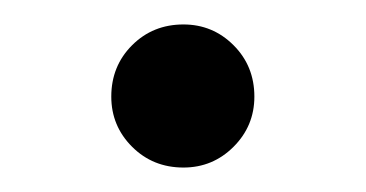

<svg xmlns="http://www.w3.org/2000/svg" viewBox="-20 -479 299 157"><path d="M130 -342Q105 -342 88 -359Q71 -376 71 -400Q71 -425 88 -442Q105 -459 130 -459Q154 -459 171 -442Q188 -425 188 -400Q188 -376 171 -359Q154 -342 130 -342Z"/></svg>

Font: Arima Thin Medium
Style: Regular
Weight: 500
Version: Version 1.100